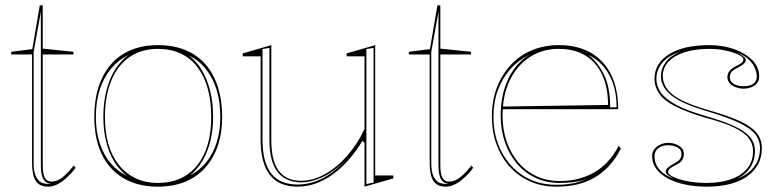

<svg xmlns="http://www.w3.org/2000/svg" viewBox="-20 -684 2929 719"><path d="M160 15Q128 15 114 -6.5Q100 -28 100 -75V-480H22V-490L101 -500L129 -664H140V-502L255 -490V-480H140V-66Q140 -32 148 -18Q156 -4 173 -4Q195 -4 215.5 -21Q236 -38 256 -64L263 -56Q255 -44 243.5 -32Q232 -20 218.5 -9Q205 2 190 8.5Q175 15 160 15ZM170 4Q150 2 141.5 -14.5Q133 -31 133 -66V-640L106 -490V-75Q106 -59 108 -46Q110 -33 114.5 -23.5Q119 -14 126 -7Q133 0 142 2Q148 4 155.5 4.5Q163 5 170 4Z M571 -515Q628 -515 673 -497Q718 -479 749 -443.5Q780 -408 796 -358Q812 -308 812 -246Q812 -186 795.5 -138Q779 -90 748 -55.5Q717 -21 672.5 -3Q628 15 571 15Q515 15 470.5 -3Q426 -21 395 -55.5Q364 -90 348.5 -138Q333 -186 333 -246Q333 -308 349 -358Q365 -408 396 -443.5Q427 -479 471.5 -497Q516 -515 571 -515ZM572 -501Q509 -501 464.5 -470Q420 -439 396.5 -381.5Q373 -324 373 -246Q373 -189 386 -144Q399 -99 425 -66.5Q451 -34 487.5 -16.5Q524 1 571 1Q619 1 656 -16Q693 -33 719 -65.5Q745 -98 758 -143.5Q771 -189 771 -246Q771 -305 758 -352Q745 -399 719.5 -432.5Q694 -466 656.5 -483.5Q619 -501 572 -501ZM339 -246Q339 -193 353 -149.5Q367 -106 393 -74.5Q419 -43 456 -25Q428 -46 408 -78.5Q388 -111 377.5 -153.5Q367 -196 367 -246Q367 -300 378.5 -345Q390 -390 411 -423.5Q432 -457 461 -478Q424 -460 396.5 -427.5Q369 -395 354 -349.5Q339 -304 339 -246ZM805 -246Q805 -303 791 -348Q777 -393 750.5 -426Q724 -459 687 -476Q715 -456 735.5 -422Q756 -388 767 -343.5Q778 -299 778 -246Q778 -197 767.5 -155Q757 -113 737.5 -80.5Q718 -48 691 -27Q727 -45 752.5 -76.5Q778 -108 791.5 -151Q805 -194 805 -246Z M1094 15Q1025 15 990.5 -29Q956 -73 956 -162V-473H889V-484L996 -515V-158Q996 -82 1024 -44.5Q1052 -7 1107 -7Q1152 -7 1197 -32Q1242 -57 1280.5 -101Q1319 -145 1345 -201V-473H1278V-484L1385 -515V-27H1453V-16L1345 15V-150L1337 -156Q1286 -73 1223.5 -29Q1161 15 1094 15ZM1379 -505 1352 -500V5L1379 0ZM989 -505 963 -500V-163Q963 -76 995.5 -34.5Q1028 7 1094 7Q1139 7 1183.5 -14Q1228 -35 1272 -82Q1230 -40 1187.5 -20.5Q1145 -1 1105 -1Q1047 -3 1018 -42Q989 -81 989 -159Z M1649 15Q1617 15 1603 -6.5Q1589 -28 1589 -75V-480H1511V-490L1590 -500L1618 -664H1629V-502L1744 -490V-480H1629V-66Q1629 -32 1637 -18Q1645 -4 1662 -4Q1684 -4 1704.5 -21Q1725 -38 1745 -64L1752 -56Q1744 -44 1732.5 -32Q1721 -20 1707.5 -9Q1694 2 1679 8.5Q1664 15 1649 15ZM1659 4Q1639 2 1630.5 -14.5Q1622 -31 1622 -66V-640L1595 -490V-75Q1595 -59 1597 -46Q1599 -33 1603.5 -23.5Q1608 -14 1615 -7Q1622 0 1631 2Q1637 4 1644.5 4.5Q1652 5 1659 4Z M2073 -515Q2144 -515 2194 -485.5Q2244 -456 2269.5 -402.5Q2295 -349 2295 -275H1862V-285L2257 -291Q2257 -356 2235.5 -403Q2214 -450 2173 -475.5Q2132 -501 2072 -501Q2011 -501 1963.5 -470Q1916 -439 1889 -383Q1862 -327 1862 -251Q1862 -198 1877.5 -153.5Q1893 -109 1921 -76Q1949 -43 1988.5 -24.5Q2028 -6 2076 -6Q2113 -6 2146 -14.5Q2179 -23 2206.5 -39Q2234 -55 2257 -80Q2280 -105 2297 -138L2305 -128Q2286 -90 2261 -63Q2236 -36 2205.5 -18.5Q2175 -1 2139.5 7Q2104 15 2063 15Q2009 15 1964.5 -5Q1920 -25 1888.5 -60Q1857 -95 1839.5 -143Q1822 -191 1822 -247Q1822 -307 1840.5 -355.5Q1859 -404 1892 -440Q1925 -476 1971 -495.5Q2017 -515 2073 -515ZM1828 -247Q1828 -173 1858.5 -115Q1889 -57 1941.5 -24.5Q1994 8 2063 8Q2099 8 2128 2Q2157 -4 2179 -15Q2161 -7 2134.5 -3Q2108 1 2076 1Q2026 1 1985.5 -18Q1945 -37 1916 -71Q1887 -105 1871 -151Q1855 -197 1855 -251Q1855 -329 1883 -388Q1911 -447 1961 -478Q1920 -458 1890.5 -424.5Q1861 -391 1844.5 -346.5Q1828 -302 1828 -247ZM2265 -282H2289Q2289 -332 2276 -370Q2263 -408 2240 -435Q2217 -462 2184 -478Q2220 -450 2242.5 -403Q2265 -356 2265 -282Z M2627 15Q2583 15 2545.5 7Q2508 -1 2480.5 -16Q2453 -31 2437.5 -52Q2422 -73 2422 -99Q2422 -115 2431 -126Q2440 -137 2453.5 -143Q2467 -149 2482 -149Q2497 -149 2510.5 -144Q2524 -139 2532.5 -130Q2541 -121 2541 -107Q2541 -94 2534 -84Q2527 -74 2514 -68Q2496 -59 2489 -53Q2482 -47 2482 -40Q2482 -31 2501.5 -21.5Q2521 -12 2554 -5.5Q2587 1 2626 1Q2680 1 2718.5 -13Q2757 -27 2778.5 -53.5Q2800 -80 2800 -118Q2800 -146 2783 -167.5Q2766 -189 2727 -207.5Q2688 -226 2619 -244Q2549 -265 2507.5 -286.5Q2466 -308 2448.5 -333.5Q2431 -359 2431 -389Q2431 -447 2485.5 -481Q2540 -515 2636 -515Q2687 -515 2729 -500Q2771 -485 2797 -459Q2823 -433 2823 -397Q2823 -382 2814.5 -372Q2806 -362 2792.5 -357Q2779 -352 2764 -352Q2753 -352 2742.5 -355Q2732 -358 2723.5 -363Q2715 -368 2709.5 -376.5Q2704 -385 2704 -395Q2704 -421 2736 -436Q2752 -444 2758 -449.5Q2764 -455 2764 -461Q2764 -468 2753 -475Q2742 -482 2723.5 -488Q2705 -494 2683 -497.5Q2661 -501 2638 -501Q2583 -501 2544 -488.5Q2505 -476 2483.5 -453Q2462 -430 2462 -399Q2462 -373 2479 -350Q2496 -327 2534 -308Q2572 -289 2635 -271Q2709 -250 2752.5 -229.5Q2796 -209 2814.5 -185Q2833 -161 2833 -129Q2833 -94 2818 -67.5Q2803 -41 2776.5 -22.5Q2750 -4 2712 5.5Q2674 15 2627 15ZM2505 -14Q2488 -23 2480.5 -29Q2473 -35 2473 -41Q2473 -50 2482.5 -57.5Q2492 -65 2505 -72Q2520 -80 2526 -88Q2532 -96 2532 -107Q2532 -124 2517 -132Q2502 -140 2482 -140Q2468 -140 2456.5 -135.5Q2445 -131 2438 -121.5Q2431 -112 2431 -99Q2431 -70 2450 -48.5Q2469 -27 2505 -14ZM2741 -14Q2768 -25 2787 -41.5Q2806 -58 2816 -79.5Q2826 -101 2826 -129Q2826 -159 2808 -181.5Q2790 -204 2748 -224Q2706 -244 2633 -266Q2585 -280 2551 -294.5Q2517 -309 2496 -325.5Q2475 -342 2465 -360Q2455 -378 2455 -399Q2455 -426 2472 -450Q2489 -474 2525 -489Q2481 -475 2459.5 -448Q2438 -421 2438 -389Q2438 -361 2455 -337Q2472 -313 2512 -291.5Q2552 -270 2621 -250Q2688 -231 2729 -212Q2770 -193 2788.5 -171Q2807 -149 2807 -118Q2807 -83 2789.5 -56.5Q2772 -30 2741 -14ZM2764 -361Q2778 -361 2789.5 -364.5Q2801 -368 2807.5 -376.5Q2814 -385 2814 -397Q2814 -411 2807.5 -427.5Q2801 -444 2785 -460Q2769 -476 2742 -486Q2759 -477 2766 -471Q2773 -465 2773 -459Q2773 -451 2763.5 -443.5Q2754 -436 2740 -429Q2725 -422 2719 -414Q2713 -406 2713 -395Q2713 -384 2720 -376.5Q2727 -369 2738.5 -365Q2750 -361 2764 -361Z"/></svg>

Font: Kalnia Glaze Thin ExtraLight
Style: Regular
Weight: 250
Version: Version 1.110